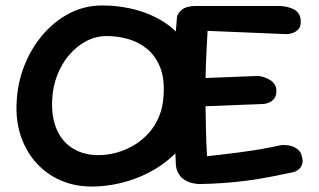

<svg xmlns="http://www.w3.org/2000/svg" viewBox="-20 -676 1168 703"><path d="M316 7Q253 7 201 -16Q149 -39 112 -80.5Q75 -122 56 -178.5Q37 -235 41 -303Q44 -371 68.5 -434Q93 -497 135 -547Q177 -597 233 -626.5Q289 -656 355 -656Q406 -656 457.5 -645Q509 -634 556 -609.5Q603 -585 639 -545Q675 -505 694 -447Q713 -389 709 -310Q706 -246 680.5 -195.5Q655 -145 614.5 -107Q574 -69 524 -43.5Q474 -18 420.5 -5.5Q367 7 316 7ZM340 -108Q372 -108 404.5 -116.5Q437 -125 467.5 -142.5Q498 -160 522.5 -186.5Q547 -213 562 -248.5Q577 -284 579 -328Q583 -389 566 -430.5Q549 -472 518.5 -497Q488 -522 449.5 -533Q411 -544 371 -544Q331 -544 296 -525.5Q261 -507 233.5 -475Q206 -443 189.5 -400.5Q173 -358 171 -310Q168 -247 188 -201.5Q208 -156 247.5 -132Q287 -108 340 -108ZM709 -2Q682 -4 665.5 -12Q649 -20 640.5 -30.5Q632 -41 628.5 -51.5Q625 -62 624 -70Q621 -142 618.5 -206.5Q616 -271 615.5 -334.5Q615 -398 618 -466Q621 -534 628 -614Q631 -628 646 -640.5Q661 -653 692 -654H1006Q1006 -654 1013 -653.5Q1020 -653 1031.5 -650.5Q1043 -648 1054.5 -642.5Q1066 -637 1073.5 -626Q1081 -615 1081 -599Q1082 -581 1074.5 -571.5Q1067 -562 1057 -557.5Q1047 -553 1039 -552Q1031 -551 1031 -551L740 -563Q737 -511 735 -465.5Q733 -420 732.5 -378Q732 -336 732.5 -293.5Q733 -251 734 -204.5Q735 -158 738 -104Q774 -108 804 -111.5Q834 -115 859 -118.5Q884 -122 908 -125.5Q932 -129 957.5 -134Q983 -139 1012 -145Q1012 -145 1018 -145Q1024 -145 1034 -144Q1044 -143 1054.5 -138.5Q1065 -134 1073.5 -126Q1082 -118 1085 -105Q1090 -87 1086.5 -75.5Q1083 -64 1075.5 -57.5Q1068 -51 1062 -48.5Q1056 -46 1056 -46Q1009 -36 967 -28Q925 -20 883.5 -14.5Q842 -9 799.5 -6Q757 -3 709 -2ZM652 -284 647 -387 926 -398Q926 -398 932.5 -397Q939 -396 949 -392.5Q959 -389 969 -383Q979 -377 985.5 -367Q992 -357 992 -343Q992 -325 984 -315Q976 -305 965 -300.5Q954 -296 946 -295.5Q938 -295 938 -295Z"/></svg>

Font: Sour Gummy Medium
Style: Regular
Weight: 500
Designer: Stefie Justprince
Foundry: Eifetstype
Version: Version 1.000